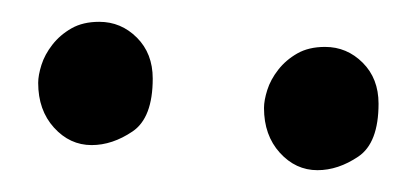

<svg xmlns="http://www.w3.org/2000/svg" viewBox="-20 -651 382 176"><path d="M15 -575Q15 -582 18 -591.5Q21 -601 28 -610Q35 -619 45.5 -625Q56 -631 71 -631Q91 -631 105.5 -616.5Q120 -602 120 -579Q120 -543 101.5 -530.5Q83 -518 64 -518Q44 -518 29.5 -534Q15 -550 15 -575ZM222 -552Q222 -559 225 -568.5Q228 -578 235 -587Q242 -596 252.5 -602Q263 -608 278 -608Q298 -608 312.5 -593.5Q327 -579 327 -556Q327 -520 308.5 -507.5Q290 -495 271 -495Q251 -495 236.5 -511Q222 -527 222 -552Z"/></svg>

Font: Scratch Savers
Style: Book
Weight: 400
Designer: Pablo Impallari, Rodrigo Fuenzalida, Brenda Gallo
Foundry: Pablo Impallari, Rodrigo Fuenzalida, Brenda Gallo
Version: Version 4.0b1